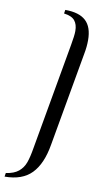

<svg xmlns="http://www.w3.org/2000/svg" viewBox="-128 -769 514 977"><g transform="rotate(10 129.0 -280.5)"><path d="M268 -593Q268 -559 261 -523L175 -37Q158 64 109.5 114Q61 164 -30 164L-27 145Q15 139 38 120Q61 101 71.5 72Q82 43 90 -6L187 -555Q196 -604 196 -628Q196 -662 180 -681.5Q164 -701 124 -706L127 -725Q199 -725 233.5 -693Q268 -661 268 -593Z"/></g></svg>

Font: Fahkwang Light
Style: Italic
Weight: 300
Italic angle: -10°
Version: Version 1.000; ttfautohint (v1.6)